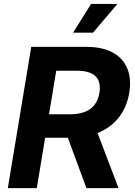

<svg xmlns="http://www.w3.org/2000/svg" viewBox="-20 -969 697 989"><path d="M20.3 0 140.9 -727.5H424.8Q508.1 -727.5 561.3 -698.1Q614.5 -668.7 636 -615.4Q657.5 -562.1 645.7 -490.8Q633.9 -419 594.4 -367.1Q554.8 -315.1 491.2 -287.3Q427.5 -259.6 343.6 -259.6H151.4L171.4 -380.3H339.7Q385.5 -380.3 417.2 -392.8Q449 -405.3 467.6 -430Q486.2 -454.6 492 -490.8Q501.4 -547.1 472.5 -575.8Q443.5 -604.6 376.7 -604.6H269.6L169.5 0ZM425.1 0 303 -331.1H464.5L590.5 0ZM356.6 -800.8 449 -948.7H584.9L459.2 -800.8Z"/></svg>

Font: Inter
Style: Italic
Weight: 400
Italic angle: -9.3988°
Designer: Rasmus Andersson
Foundry: rsms
Version: Version 4.001;git-66647c0bb